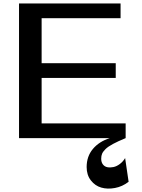

<svg xmlns="http://www.w3.org/2000/svg" viewBox="-20 -797 822 1108"><path d="M702.1 115.2 722.2 252Q686.5 279.8 643.6 287.8Q600.6 295.9 564.7 285.6Q528.8 275.4 504.4 244.1Q480 212.9 480 167Q480 105.5 516.1 62.5Q552.2 19.5 613.8 0H89.8V-776.9H675.8V-691.9H220.2V-432.1H647.9V-347.2H220.2V-85H705.1V0Q660.2 18.6 631.6 33.9Q603 49.3 588.6 63.7Q574.2 78.1 569.1 90.3Q564 102.5 564 119.1Q564 139.2 574 152.1Q584 165 600.3 168Q616.7 170.9 635 167Q653.3 163.1 671.6 149.4Q689.9 135.7 702.1 115.2Z"/></svg>

Font: Sporting Grotesque
Style: Regular
Weight: 400
Designer: Lucas LE BIHAN
Foundry: Lucas LE BIHAN
Version: Version 2.001;PS 2.1;hotconv 1.0.88;makeotf.lib2.5.647800